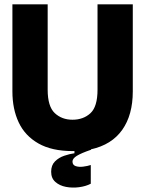

<svg xmlns="http://www.w3.org/2000/svg" viewBox="-20 -680 667 882"><path d="M313 14Q218 14 156.5 -21Q95 -56 66 -117.5Q37 -179 37 -260V-660H199V-268Q199 -191 231.5 -160.5Q264 -130 313 -130Q363 -130 395.5 -160Q428 -190 428 -268V-660H590V-260Q590 -152 541.5 -83.5Q493 -15 398 6V8Q354 23 333.5 35.5Q313 48 313 62Q313 78 327.5 83Q342 88 362 85.5Q382 83 397 78V164Q374 176 343 180Q312 184 283 178.5Q254 173 234.5 156Q215 139 215 109Q215 79 232.5 61.5Q250 44 275 35.5Q300 27 322 24V14Q318 14 313 14Z"/></svg>

Font: Bricolage Grotesque 48pt ExtraBold
Style: Regular
Weight: 800
Designer: Mathieu Triay
Foundry: Atelier Triay
Version: Version 1.000; ttfautohint (v1.8.4.7-5d5b);gftools[0.9.32]